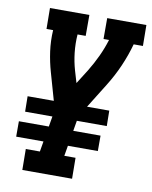

<svg xmlns="http://www.w3.org/2000/svg" viewBox="-83 -797 679 859"><g transform="rotate(10 256.5 -367.5)"><path d="M78 0 77 -95H141L149 -142H25V-212H161L169 -259H45L44 -329H163L128 -452Q115 -497 108.5 -544Q102 -591 105 -640H75L74 -735H253V-640H216Q213 -598 217.5 -557.5Q222 -517 233 -479L249 -425L290 -490Q312 -526 329.5 -563.5Q347 -601 359 -640H334V-735H512L513 -640H471Q457 -589 435 -538.5Q413 -488 383 -440L314 -329H415L416 -259H280L272 -212H396V-142H260L252 -95H303L304 0Z"/></g></svg>

Font: Iosevka QP
Style: Bold Italic
Weight: 700
Italic angle: -9°
Designer: Belleve Invis
Foundry: Belleve Invis
Version: Version 20.0.0; ttfautohint (v1.8.4)